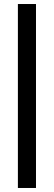

<svg xmlns="http://www.w3.org/2000/svg" viewBox="-20 -743 267 955"><path d="M69 192V-723H159V192Z"/></svg>

Font: Archivo SemiCondensed SemiBold
Style: Italic
Weight: 600
Width: 4
Italic angle: -10°
Designer: Hector Gatti
Foundry: Omnibus-Type
Version: Version 2.001